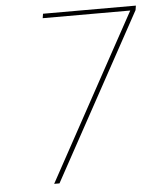

<svg xmlns="http://www.w3.org/2000/svg" viewBox="-53 -781 705 828"><g transform="rotate(-5 300.0 -367.5)"><path d="M148 0 450 -552 540 -716H161L164 -735H566L563 -716L171 0Z"/></g></svg>

Font: Iosevka SS04 Th Ex Obl
Style: Regular
Weight: 100
Width: 7
Italic angle: -9°
Monospace: yes
Designer: Belleve Invis
Foundry: Belleve Invis
Version: Version 19.0.0; ttfautohint (v1.8.4)